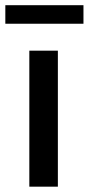

<svg xmlns="http://www.w3.org/2000/svg" viewBox="-40 -700 333 720"><path d="M177 -510V0H70V-510ZM-20 -680.5H273V-611H-20Z"/></svg>

Font: LatoLatin Semibold
Style: Regular
Weight: 600
Designer: Lukasz Dziedzic with Adam Twardoch and Botio Nikoltchev
Foundry: tyPoland Lukasz Dziedzic
Version: Version 2.015; 2015-08-06; http://www.latofonts.com/